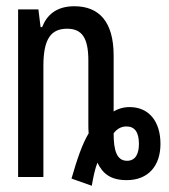

<svg xmlns="http://www.w3.org/2000/svg" viewBox="-20 -567 540 615"><path d="M209 5 274 28C279 -1 284 -25 292 -46C309 -11 334 10 386 10C455 10 494 -36 494 -106C494 -177 458 -224 395 -224C373 -224 355 -217 344 -210V-389C344 -498 297 -547 218 -547C159 -547 129 -517 115 -480H110L103 -537H38V0H119V-356C119 -442 143 -475 195 -475C243 -475 263 -445 263 -373V-169C263 -162 263 -147 264 -140C243 -105 227 -57 209 5ZM387 -52C353 -52 344 -87 344 -140C353 -152 366 -162 385 -162C412 -162 425 -143 425 -106C425 -76 415 -52 387 -52Z"/></svg>

Font: Noto Sans Mono ExtraCondensed
Style: Regular
Weight: 400
Width: 2
Designer: Monotype Design Team
Foundry: Monotype Imaging Inc.
Version: Version 2.014